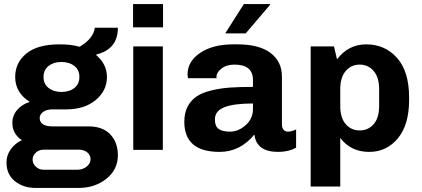

<svg xmlns="http://www.w3.org/2000/svg" viewBox="-20 -740 2083 948"><path d="M273 -521Q334 -521 373 -509Q442 -550 448 -603H562Q562 -497 456 -471L455 -468Q508 -423 508 -360Q508 -292 452.5 -246Q397 -200 308 -200H239Q209 -200 192.5 -187Q176 -174 176 -158Q176 -116 239 -116H417Q487 -116 524.5 -76.5Q562 -37 562 27Q562 97 505.5 142.5Q449 188 367 188H156Q95 188 53.5 154.5Q12 121 12 62Q12 26 33.5 -3.5Q55 -33 88 -48Q41 -79 41 -133Q41 -170 65 -197.5Q89 -225 127 -237Q55 -282 55 -360Q55 -431 110.5 -476Q166 -521 273 -521ZM283 -434Q245 -434 220 -414.5Q195 -395 195 -360Q195 -325 220 -305.5Q245 -286 283 -286Q322 -286 347 -305.5Q372 -325 372 -360Q372 -395 347 -414.5Q322 -434 283 -434ZM369 -1H195Q173 -1 157 13.5Q141 28 141 48Q141 68 157 83Q173 98 195 98H363Q389 98 408 82.5Q427 67 427 46Q427 26 411 12.5Q395 -1 369 -1Z M785 -720V-605H637V-720ZM638 -511H784V0H638Z M1184 -720H1313L1314 -717L1193 -575H1092ZM1152 -521Q1260 -521 1316 -478.5Q1372 -436 1372 -362V-126Q1372 -108 1380.5 -99Q1389 -90 1401 -90Q1420 -90 1442 -101V-11Q1405 10 1354 10Q1246 10 1236 -76Q1166 10 1064 10Q890 10 890 -139Q890 -182 906 -213Q922 -244 949.5 -263Q977 -282 1021.5 -293Q1066 -304 1114 -307.5Q1162 -311 1229 -311V-345Q1229 -421 1138 -421Q1098 -421 1073.5 -401.5Q1049 -382 1049 -362V-354H908Q906 -366 906 -372Q906 -437 968.5 -479Q1031 -521 1131 -521ZM1229 -229Q1134 -229 1087.5 -210.5Q1041 -192 1041 -150Q1041 -117 1059.5 -103.5Q1078 -90 1116 -90Q1157 -90 1193 -122Q1229 -154 1229 -202Z M1788 -521Q1881 -521 1940.5 -454Q2000 -387 2000 -258V-247Q2000 -124 1944.5 -57Q1889 10 1803 10Q1712 10 1660 -59V181H1514V-511H1629L1644 -447Q1700 -521 1788 -521ZM1660 -300V-217Q1660 -158 1687 -127Q1714 -96 1756 -96Q1798 -96 1825 -127Q1852 -158 1852 -217V-300Q1852 -358 1825 -389.5Q1798 -421 1756 -421Q1714 -421 1687 -389.5Q1660 -358 1660 -300Z"/></svg>

Font: Chivo
Style: Bold
Weight: 700
Designer: Hector Gatti
Foundry: Omnibus-Type
Version: Version 1.007;PS 001.007;hotconv 1.0.88;makeotf.lib2.5.64775